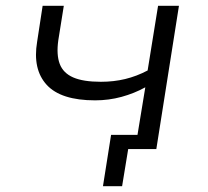

<svg xmlns="http://www.w3.org/2000/svg" viewBox="-20 -514 718 662"><path d="M401 128H335L363 -49H495L487 0H422ZM446 0 481 -213Q443 -192 399 -180Q355 -168 308 -168Q190 -168 141 -221.5Q92 -275 108 -370L127 -494H200L181 -375Q174 -325 186 -293.5Q198 -262 232.5 -247Q267 -232 328 -232Q372 -232 411.5 -241.5Q451 -251 489 -271L525 -494H597L519 0Z"/></svg>

Font: Nunito Sans 7pt SemiExpanded Light
Style: Italic
Weight: 300
Width: 6
Italic angle: -9°
Designer: Vernon Adams
Foundry: Vernon Adams
Version: Version 3.101;gftools[0.9.27]